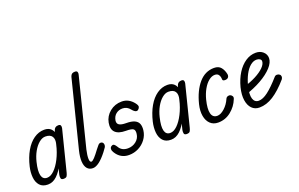

<svg xmlns="http://www.w3.org/2000/svg" viewBox="-91 -1151 2385 1530"><g transform="rotate(-20 1101.5 -386.0)"><path d="M100 0Q55 0 31.5 -26.5Q8 -53 4 -95.5Q0 -138 11 -185Q28 -257 58.5 -310Q89 -363 130.5 -392Q172 -421 219 -421Q256 -421 276.5 -400.5Q297 -380 302 -346Q307 -312 295 -271Q271 -187 241.5 -126.5Q212 -66 177 -33Q142 0 100 0ZM112 -53Q142 -53 172.5 -82.5Q203 -112 229 -163Q255 -214 270 -278Q281 -320 265.5 -343.5Q250 -367 209 -367Q182 -367 155 -344.5Q128 -322 107 -284.5Q86 -247 75 -201Q57 -128 66.5 -90.5Q76 -53 112 -53ZM232 0Q213 0 210 -13Q207 -26 210 -42L297 -386Q306 -416 337 -416Q353 -416 357 -406.5Q361 -397 358 -383L271 -38Q267 -22 260.5 -11Q254 0 232 0Z M481 0Q451 0 433.5 -20.5Q416 -41 413.5 -79.5Q411 -118 424 -171L568 -743Q573 -759 582 -765.5Q591 -772 608 -772Q623 -772 627.5 -762.5Q632 -753 628 -739L482 -158Q471 -110 472 -81.5Q473 -53 487 -53Q497 -53 515.5 -73Q534 -93 562 -131Q578 -152 586.5 -161Q595 -170 607 -170Q618 -170 624.5 -162.5Q631 -155 631 -143Q631 -133 625.5 -123.5Q620 -114 602 -91Q567 -46 536.5 -23Q506 0 481 0Z M788 0Q716 0 677 -64Q667 -79 667.5 -94Q668 -109 681 -116Q694 -124 703.5 -116.5Q713 -109 722 -94Q745 -53 797 -53Q837 -53 867 -77Q897 -101 901 -138Q905 -167 892 -178.5Q879 -190 829 -190Q767 -190 739.5 -217Q712 -244 722 -298Q732 -351 775 -386Q818 -421 876 -421Q936 -421 977 -368Q994 -346 990.5 -333.5Q987 -321 975 -312Q963 -305 950 -313Q937 -321 928 -333Q915 -350 899 -358.5Q883 -367 863 -367Q831 -367 808 -348.5Q785 -330 779 -296Q775 -270 793 -258.5Q811 -247 851 -247Q897 -247 922.5 -235Q948 -223 956.5 -200.5Q965 -178 961 -146Q956 -105 931 -71.5Q906 -38 868.5 -19Q831 0 788 0Z M1144 0Q1099 0 1075.5 -26.5Q1052 -53 1048 -95.5Q1044 -138 1055 -185Q1072 -257 1102.5 -310Q1133 -363 1174.5 -392Q1216 -421 1263 -421Q1300 -421 1320.5 -400.5Q1341 -380 1346 -346Q1351 -312 1339 -271Q1315 -187 1285.5 -126.5Q1256 -66 1221 -33Q1186 0 1144 0ZM1156 -53Q1186 -53 1216.5 -82.5Q1247 -112 1273 -163Q1299 -214 1314 -278Q1325 -320 1309.5 -343.5Q1294 -367 1253 -367Q1226 -367 1199 -344.5Q1172 -322 1151 -284.5Q1130 -247 1119 -201Q1101 -128 1110.5 -90.5Q1120 -53 1156 -53ZM1276 0Q1257 0 1254 -13Q1251 -26 1254 -42L1341 -386Q1350 -416 1381 -416Q1397 -416 1401 -406.5Q1405 -397 1402 -383L1315 -38Q1311 -22 1304.5 -11Q1298 0 1276 0Z M1544 0Q1503 0 1477 -25Q1451 -50 1443.5 -93Q1436 -136 1449 -190Q1476 -297 1529.5 -359Q1583 -421 1659 -421Q1698 -421 1717.5 -397Q1737 -373 1744 -337Q1746 -326 1741.5 -316Q1737 -306 1726 -302Q1713 -298 1701 -300.5Q1689 -303 1689 -315Q1689 -336 1679 -351.5Q1669 -367 1646 -367Q1620 -367 1594 -346Q1568 -325 1547.5 -288.5Q1527 -252 1515 -206Q1496 -130 1506.5 -91.5Q1517 -53 1555 -53Q1584 -53 1617 -82.5Q1650 -112 1669 -156Q1674 -168 1686.5 -172Q1699 -176 1707 -172Q1716 -169 1723 -158.5Q1730 -148 1723 -133Q1701 -77 1653 -38.5Q1605 0 1544 0Z M1894 0Q1855 0 1830 -25.5Q1805 -51 1798 -97Q1791 -143 1806 -204Q1823 -269 1853.5 -317.5Q1884 -366 1925 -393.5Q1966 -421 2013 -421Q2050 -421 2074.5 -399Q2099 -377 2099 -345Q2099 -308 2062.5 -268Q2026 -228 1963.5 -192.5Q1901 -157 1822 -132L1834 -197Q1893 -214 1939 -238Q1985 -262 2012 -289Q2039 -316 2039 -341Q2039 -352 2028 -359.5Q2017 -367 2000 -367Q1972 -367 1946 -345Q1920 -323 1899.5 -284Q1879 -245 1866 -194Q1849 -124 1860.5 -88.5Q1872 -53 1907 -53Q1942 -53 1986.5 -87Q2031 -121 2090 -188Q2098 -198 2111 -198.5Q2124 -199 2134 -191Q2143 -184 2143.5 -172.5Q2144 -161 2136 -150Q2071 -75 2012 -37.5Q1953 0 1894 0Z"/></g></svg>

Font: Edu TAS Beginner
Style: Regular
Weight: 400
Designer: Tina and Corey Anderson
Foundry: Google for Education
Version: Version 1.003